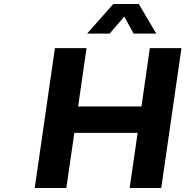

<svg xmlns="http://www.w3.org/2000/svg" viewBox="-20 -941 928 961"><path d="M153.8 0 254.9 -700.2H413.1L371.1 -408.2H688L730 -700.2H888.2L787.1 0H628.9L668.9 -275.9H352.1L312 0ZM416 -772.9 546.9 -920.9H674.8L762.2 -772.9H648.9L602.1 -857.9L528.8 -772.9Z"/></svg>

Font: Trueno SemiBold
Style: Italic
Weight: 600
Designer: Julieta Ulanovsky
Foundry: Julieta Ulanovsky
Version: Version 3.001b | FøM Fix